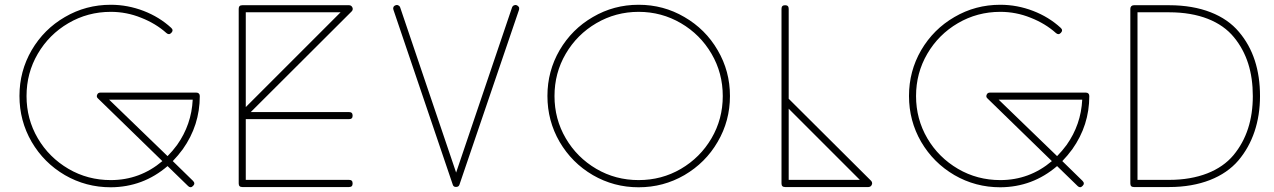

<svg xmlns="http://www.w3.org/2000/svg" viewBox="-20 -773 5369 809"><path d="M446.8 -752.9C377 -752.9 312.5 -735.8 253.4 -701.2C194.3 -667 147.9 -620.6 113.3 -561.5C79.1 -502.4 62 -438.5 62 -368.7C62 -298.8 79.1 -234.4 113.3 -175.3C147.9 -116.2 194.3 -69.8 253.4 -35.2C312.5 -1 377 16.1 446.8 16.1C537.6 15.6 617.2 -14.2 686 -73.2L772.9 11.2C779.8 17.6 786.6 17.6 793.5 10.3C800.8 3.4 800.3 -3.9 793 -11.2L708 -94.2C722.7 -109.4 736.8 -126 750 -144C797.9 -211.4 821.8 -286.1 821.8 -368.2C821.8 -377.4 816.4 -382.8 807.1 -382.8H402.8C396.5 -382.8 391.6 -379.9 389.2 -373.5C386.7 -367.7 387.7 -362.3 393.1 -357.9L664.1 -94.2C601.1 -41 528.8 -14.2 446.8 -14.2C382.3 -14.2 322.8 -29.8 268.6 -61.5C214.4 -93.3 170.9 -136.2 139.2 -190.4C107.4 -244.6 91.8 -304.2 91.8 -368.2C91.8 -432.6 107.4 -492.2 139.2 -546.4C170.9 -600.6 213.9 -643.6 268.1 -675.3C322.3 -707 381.8 -723.1 446.8 -723.1C491.2 -723.1 533.7 -714.8 574.7 -698.2C615.7 -682.1 651.4 -660.6 681.2 -633.8C688.5 -627.4 695.3 -627.4 702.1 -634.8C709 -642.1 708.5 -649.4 701.2 -655.8C668.5 -686 629.4 -710 585 -727.1C540.5 -744.1 494.6 -752.9 446.8 -752.9ZM792 -353C788.6 -283.2 766.6 -219.2 726.1 -162.1C713.4 -145 700.2 -129.4 686 -115.2L439.9 -353Z M985.8 0C985.8 10.3 990.7 15.1 1001 15.1H1450.7C1460.9 15.1 1465.8 10.3 1465.8 0C1465.8 -10.3 1460.9 -15.1 1450.7 -15.1H1015.6V-271H1450.7C1460.9 -271 1465.8 -275.9 1465.8 -285.6C1465.8 -295.9 1460.9 -300.8 1450.7 -300.8H1036.6L1461.9 -725.1C1464.8 -728 1466.3 -731.4 1466.3 -734.9C1466.3 -737.3 1465.8 -739.3 1464.8 -741.7C1461.9 -748 1457 -751 1450.7 -751H1001C990.7 -751 985.8 -746.1 985.8 -735.8ZM1015.6 -721.2H1415L1015.6 -321.8Z M1887.7 4.9C1889.6 11.7 1894.5 15.1 1901.9 14.6C1909.2 14.6 1914.1 11.2 1916 4.9L2167 -731.9C2167.5 -733.4 2167.5 -735.4 2167.5 -736.8C2168 -739.3 2167.5 -741.2 2166 -743.7C2163.6 -747.1 2160.6 -749.5 2157.2 -751C2155.8 -751.5 2153.8 -752 2152.3 -752C2150.4 -752 2148.4 -751.5 2146 -750.5C2141.6 -749 2139.2 -746.1 2137.7 -742.2L1901.9 -45.9L1666 -742.2C1664.6 -746.1 1661.6 -749 1658.2 -750.5C1656.2 -751.5 1654.3 -752 1651.9 -752C1650.4 -752 1648.4 -751.5 1647 -751C1642.6 -749.5 1639.6 -747.1 1638.2 -743.7C1637.2 -741.7 1636.7 -739.7 1636.7 -737.3C1636.7 -735.4 1637.2 -733.4 1637.7 -731.9Z M2337.9 -175.3C2372.6 -116.2 2418.9 -69.8 2478 -35.2C2537.1 -1 2601.1 16.1 2670.9 16.1C2740.7 16.1 2804.7 -1 2863.8 -35.2C2922.9 -69.8 2969.7 -116.2 3003.9 -175.3C3038.6 -234.4 3055.7 -298.8 3055.7 -368.7C3055.7 -438.5 3038.6 -502.4 3003.9 -561.5C2969.7 -620.6 2922.9 -667 2863.8 -701.2C2804.7 -735.8 2740.7 -752.9 2670.9 -752.9C2601.1 -752.9 2537.1 -735.8 2478 -701.2C2418.9 -667 2372.6 -620.6 2337.9 -561.5C2303.7 -502.4 2286.6 -438.5 2286.6 -368.7C2286.6 -298.8 2303.7 -234.4 2337.9 -175.3ZM2363.8 -546.4C2395.5 -600.6 2438.5 -643.6 2492.7 -675.3C2546.9 -707 2606.4 -723.1 2670.9 -723.1C2735.4 -723.1 2794.9 -707 2849.1 -675.3C2903.3 -643.6 2946.3 -600.6 2978 -546.4C3009.8 -492.2 3025.4 -432.6 3025.4 -368.2C3025.4 -304.2 3009.8 -244.6 2978 -190.4C2946.3 -136.2 2903.3 -93.3 2849.1 -61.5C2794.9 -29.8 2735.4 -14.2 2670.9 -14.2C2606.4 -14.2 2546.9 -29.8 2492.7 -61.5C2438.5 -93.3 2395.5 -136.2 2363.8 -190.4C2332 -244.6 2316.4 -304.2 2316.4 -368.2C2316.4 -432.6 2332 -492.2 2363.8 -546.4Z M3272.9 0C3272.9 10.3 3277.8 15.1 3288.1 15.1H3639.2C3646 14.6 3650.9 11.7 3653.3 5.4C3654.3 2.9 3654.8 1 3654.8 -1C3654.8 -4.9 3653.3 -8.3 3650.4 -11.2L3303.2 -356.9V-735.8C3303.2 -746.1 3298.3 -751 3288.1 -751C3277.8 -751 3272.9 -746.1 3272.9 -735.8ZM3303.2 -314.9 3603 -15.1H3303.2Z M4194.8 -752.9C4125 -752.9 4060.5 -735.8 4001.5 -701.2C3942.4 -667 3896 -620.6 3861.3 -561.5C3827.1 -502.4 3810.1 -438.5 3810.1 -368.7C3810.1 -298.8 3827.1 -234.4 3861.3 -175.3C3896 -116.2 3942.4 -69.8 4001.5 -35.2C4060.5 -1 4125 16.1 4194.8 16.1C4285.6 15.6 4365.2 -14.2 4434.1 -73.2L4521 11.2C4527.8 17.6 4534.7 17.6 4541.5 10.3C4548.8 3.4 4548.3 -3.9 4541 -11.2L4456.1 -94.2C4470.7 -109.4 4484.9 -126 4498 -144C4545.9 -211.4 4569.8 -286.1 4569.8 -368.2C4569.8 -377.4 4564.5 -382.8 4555.2 -382.8H4150.9C4144.5 -382.8 4139.6 -379.9 4137.2 -373.5C4134.8 -367.7 4135.7 -362.3 4141.1 -357.9L4412.1 -94.2C4349.1 -41 4276.9 -14.2 4194.8 -14.2C4130.4 -14.2 4070.8 -29.8 4016.6 -61.5C3962.4 -93.3 3918.9 -136.2 3887.2 -190.4C3855.5 -244.6 3839.8 -304.2 3839.8 -368.2C3839.8 -432.6 3855.5 -492.2 3887.2 -546.4C3918.9 -600.6 3961.9 -643.6 4016.1 -675.3C4070.3 -707 4129.9 -723.1 4194.8 -723.1C4239.3 -723.1 4281.7 -714.8 4322.8 -698.2C4363.8 -682.1 4399.4 -660.6 4429.2 -633.8C4436.5 -627.4 4443.4 -627.4 4450.2 -634.8C4457 -642.1 4456.5 -649.4 4449.2 -655.8C4416.5 -686 4377.4 -710 4333 -727.1C4288.6 -744.1 4242.7 -752.9 4194.8 -752.9ZM4540 -353C4536.6 -283.2 4514.6 -219.2 4474.1 -162.1C4461.4 -145 4448.2 -129.4 4434.1 -115.2L4188 -353Z M4742.7 0C4742.7 10.3 4747.6 15.1 4757.8 15.1H4906.7C5036.1 15.1 5137.7 -26.4 5197.8 -96.7C5257.8 -167.5 5289.1 -260.3 5289.1 -368.2C5289.1 -477.5 5260.3 -568.4 5200.2 -638.7C5141.1 -709.5 5039.1 -751 4906.7 -751H4757.8C4748.5 -751 4742.7 -745.1 4742.7 -735.8ZM4772.9 -721.2H4906.7C5031.2 -721.2 5125 -682.6 5179.2 -616.2C5233.4 -550.3 5258.8 -468.3 5258.8 -368.2C5258.8 -269 5232.4 -185.5 5177.2 -119.1C5122.1 -53.2 5027.8 -15.1 4906.7 -15.1H4772.9Z"/></svg>

Font: Nemoy
Style: Light
Weight: 300
Designer: BSozoo
Foundry: BSozoo
Version: Version 001.000